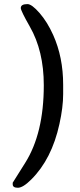

<svg xmlns="http://www.w3.org/2000/svg" viewBox="-20 -762 389 929"><path d="M191.9 -349.6Q191.9 -515.6 124 -633.8Q80.6 -710 80.6 -723.1Q80.6 -742.2 112.8 -742.2Q133.8 -742.2 171.4 -699Q209 -655.8 237.3 -592.8Q285.6 -484.9 285.6 -352.1V-310.1Q285.6 -308.6 285.6 -306.6Q285.6 -243.7 267.6 -162.1Q230.5 7.8 131.3 106.4Q91.3 146.5 66.4 146.5Q41.5 146.5 41.5 129.9V122.1L101.6 26.4Q191.9 -116.7 191.9 -349.6Z"/></svg>

Font: Averia Gruesa Libre
Style: Regular
Weight: 500
Italic angle: -1.70001°
Version: Version 1.001